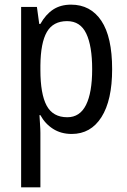

<svg xmlns="http://www.w3.org/2000/svg" viewBox="-20 -567 548 827"><path d="M286 -547Q370 -547 416.5 -477.5Q463 -408 463 -269Q463 -135 417 -62.5Q371 10 289 10Q243 10 208.5 -12Q174 -34 154 -71H150Q151 -51 152.5 -30.5Q154 -10 154 6V240H71V-537H139L149 -464H154Q177 -505 209 -526Q241 -547 286 -547ZM269 -476Q209 -476 182 -429.5Q155 -383 154 -285V-266Q154 -162 181 -112Q208 -62 270 -62Q324 -62 350.5 -115Q377 -168 377 -269Q377 -369 351.5 -422.5Q326 -476 269 -476Z"/></svg>

Font: Noto Sans Lao Condensed
Style: Regular
Weight: 400
Width: 3
Designer: Monotype Design Team
Foundry: Monotype Imaging Inc.
Version: Version 2.003; ttfautohint (v1.8.4.7-5d5b)